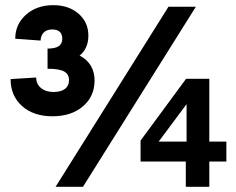

<svg xmlns="http://www.w3.org/2000/svg" viewBox="-20 -723 914 743"><path d="M21 -417 120 -423Q120 -398 138.5 -382.5Q157 -367 187 -367Q216 -367 231.5 -379Q247 -391 247 -413Q247 -436 228 -446.5Q209 -457 164 -457V-535Q194 -535 207.5 -544.5Q221 -554 221 -573Q221 -609 182 -609Q161 -609 149.5 -597.5Q138 -586 137 -566L39 -573Q39 -629 80.5 -666Q122 -703 186 -703Q246 -703 284 -670Q322 -637 322 -585Q322 -560 313 -540Q304 -520 288 -508Q317 -493 331.5 -468.5Q346 -444 346 -412Q346 -350 301 -311.5Q256 -273 183 -273Q110 -273 65.5 -312.5Q21 -352 21 -417ZM632 -697H738L301 0H195ZM699 -98H524V-179L700 -418H790V-175H856V-98H790V0H699ZM702 -175V-320L594 -175Z"/></svg>

Font: Hanken Grotesk Black
Style: Regular
Weight: 900
Designer: Alfredo Marco Pradil
Foundry: Hanken Design Co.
Version: Version 3.014